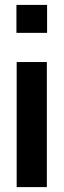

<svg xmlns="http://www.w3.org/2000/svg" viewBox="-20 -763 259 783"><path d="M47 -629V-743H172V-629ZM48 0V-510H171V0Z"/></svg>

Font: Saira Condensed
Style: Bold
Weight: 700
Width: 3
Designer: Hector Gatti with collaboration of the Omnibus-Type team
Foundry: Omnibus-Type
Version: Version 1.101